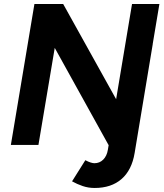

<svg xmlns="http://www.w3.org/2000/svg" viewBox="-20 -720 813 954"><path d="M450 214Q419 214 391 204.5Q363 195 338 181L404 76Q419 84 430.5 87.5Q442 91 449 91Q475 91 493 73Q511 55 516 24L604 -501H739L649 40Q635 125 584 169.5Q533 214 450 214ZM34 0 151 -700H294L557 -227L636 -700H772L655 0H519L252 -482L171 0Z"/></svg>

Font: Figtree
Style: Bold Italic
Weight: 700
Italic angle: -9.5°
Foundry: Erik Kennedy
Version: Version 2.001;gftools[0.9.30]